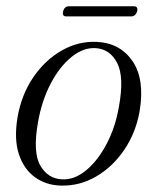

<svg xmlns="http://www.w3.org/2000/svg" viewBox="-20 -585 496 614"><path d="M290 -451Q364 -447.5 403.8 -389.5Q443.5 -331.5 426.5 -229.5Q414.5 -161 377.8 -106.5Q341 -52 288.2 -21Q235.5 10 175 8.5Q128 7.5 92.2 -18Q56.5 -43.5 40.5 -91.5Q24.5 -139.5 36 -209.5Q48.5 -282 86.2 -337.5Q124 -393 177.5 -423.5Q231 -454 290 -451ZM178.5 -11.5Q218.5 -9.5 256 -40.8Q293.5 -72 321.5 -125.8Q349.5 -179.5 360.5 -245Q377.5 -338.5 355 -383Q332.5 -427.5 287 -431Q247.5 -434 209.2 -403.2Q171 -372.5 142.2 -317.8Q113.5 -263 101.5 -194Q84.5 -98 108.8 -55.8Q133 -13.5 178.5 -11.5ZM182 -549Q186 -565 201 -565H407.5Q422.5 -565 418.5 -549Q413.5 -532.5 399 -532.5H192.5Q177.5 -532.5 182 -549Z"/></svg>

Font: Fraunces 72pt S000 Light
Style: Italic
Weight: 300
Italic angle: -16°
Version: Version 1.000; ttfautohint (v1.8.3)